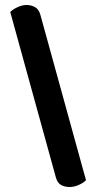

<svg xmlns="http://www.w3.org/2000/svg" viewBox="-20 -688 391 768"><path d="M324 33Q313 44 294.5 52Q276 60 259 60Q238 60 223.5 51.5Q209 43 203 20L21 -640Q32 -651 50.5 -659.5Q69 -668 86 -668Q106 -668 121 -659Q136 -650 142 -627Z"/></svg>

Font: Baloo 2 Latin SemiBold
Style: Regular
Weight: 400
Designer: Sarang Kulkarni and Ek Type
Foundry: Ek Type
Version: Version 1.001